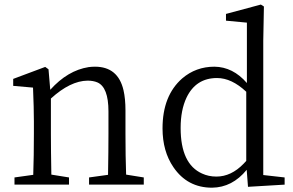

<svg xmlns="http://www.w3.org/2000/svg" viewBox="-20 -827 1313 860"><path d="M544.9 -44.9 624 -32.2V0H378.9V-32.2L463.9 -43.9Q465.8 -153.3 465.8 -227.5V-328.1Q465.8 -436.5 416 -458Q397.5 -465.8 372.1 -465.8Q294.9 -464.8 208 -385.7V-227.5Q208 -154.3 210 -44.9L289.1 -32.2V0H44.9V-32.2L128.9 -43.9Q131.8 -127.9 131.8 -227.5V-283.2Q131.8 -341.8 127.9 -434.6L39.1 -442.4V-473.6L182.6 -527.3L197.3 -516.6L205.1 -424.8Q283.2 -511.7 377 -526.4Q391.6 -528.3 405.3 -528.3Q508.8 -528.3 533.2 -422.9Q542 -384.8 542 -332V-227.5Q542 -127 544.9 -44.9Z M1083 -106.4V-416Q1017.6 -477.5 952.1 -477.5Q857.4 -477.5 815.4 -389.6Q789.1 -334 789.1 -253.9Q789.1 -92.8 884.8 -49.8Q914.1 -36.1 949.2 -36.1Q1015.6 -36.1 1071.3 -93.8Q1077.1 -100.6 1083 -106.4ZM1159.2 -43 1254.9 -32.2V0L1090.8 9.8L1085 -66.4Q1020.5 12.7 929.7 13.7Q819.3 13.7 756.8 -78.1Q708 -149.4 708 -252Q708 -398.4 795.9 -475.6Q857.4 -528.3 940.4 -528.3Q1023.4 -527.3 1085.9 -455.1V-725.6L992.2 -734.4V-764.6L1148.4 -806.6L1162.1 -797.9L1159.2 -644.5Z"/></svg>

Font: GenYoMin JP Regular
Style: Regular
Weight: 400
Version: Version 1.001;PS 1;hotconv 16.6.51;makeotf.lib2.5.65220 DEVE